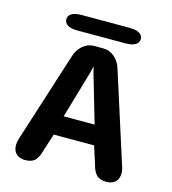

<svg xmlns="http://www.w3.org/2000/svg" viewBox="-112 -844 844 944"><g transform="rotate(15 309.5 -371.5)"><path d="M102 9.5Q74.5 9.5 57.5 -6Q40.5 -21.5 40.5 -50Q40.5 -56.5 41.5 -63.5Q42.5 -70.5 44.5 -78.5L192.5 -542Q202.5 -576.5 228 -598.5Q253.5 -620.5 286 -620.5H332Q365 -620.5 390.2 -598.5Q415.5 -576.5 425.5 -542L573.5 -78.5Q576 -70.5 577 -63.5Q578 -56.5 578 -50Q578 -21.5 561 -6Q544 9.5 516 9.5Q481.5 9.5 465 -8Q448.5 -25.5 440 -61L412 -148H206.5L178.5 -61Q170 -25.5 153.2 -8Q136.5 9.5 102 9.5ZM230.5 -247.5H388L317.5 -489Q315 -498.5 313 -507.2Q311 -516 309 -523Q307.5 -516 305.5 -507.2Q303.5 -498.5 301 -489ZM119.5 -712Q119.5 -730 136 -740.8Q152.5 -751.5 189 -751.5H429Q465 -751.5 481.8 -740.8Q498.5 -730 498.5 -712Q498.5 -694 481.8 -683.2Q465 -672.5 429 -672.5H189Q152.5 -672.5 136 -683.2Q119.5 -694 119.5 -712Z"/></g></svg>

Font: Sono Monospace SemiBold
Style: Regular
Weight: 600
Designer: Tyler Finck
Foundry: Tyler Finck
Version: Version 2.112